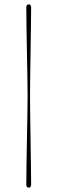

<svg xmlns="http://www.w3.org/2000/svg" viewBox="-20 -744 262 876"><path d="M106 -306Q106 -339 105 -390.5Q104 -442 103 -500.5Q102 -559 101 -614.2Q100 -669.5 100 -710Q100 -724 111 -724Q122 -724 122 -710Q122 -675.5 121.2 -622Q120.5 -568.5 119.5 -509Q118.5 -449.5 117.8 -395.5Q117 -341.5 117 -306Q117 -270.5 117.8 -216.5Q118.5 -162.5 119.5 -103Q120.5 -43.5 121.2 10Q122 63.5 122 98Q122 112 111 112Q100 112 100 98Q100 57.5 101 2.2Q102 -53 103 -111.5Q104 -170 105 -221.5Q106 -273 106 -306Z"/></svg>

Font: Fraunces 144pt
Style: Bold
Weight: 700
Version: Version 1.000;[b76b70a41]